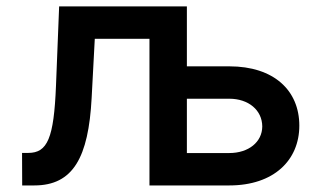

<svg xmlns="http://www.w3.org/2000/svg" viewBox="-20 -565 978 585"><path d="M47.6 0H84.5C202.8 0 249.6 -85.2 259.2 -266.3L268.8 -446.7H435.4V0H678.6C814.6 0 892 -77.1 892 -182.2C892 -289.4 814.6 -362.9 678.6 -362.9H549.4V-545.5H160.2L150.6 -304C144.2 -143.5 124.6 -99.1 66.1 -99.1H47.2ZM549.4 -98.7V-264.2H678.6C737.2 -264.2 778.8 -229.4 779.1 -179.7C778.8 -132.1 737.2 -98.7 678.6 -98.7Z"/></svg>

Font: Magic Ui Pro Semi Bold
Style: Regular
Weight: 600
Designer: Stefan Endress, Andreas Faust
Version: Version 1.000;FEAKit 1.0